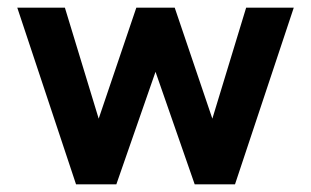

<svg xmlns="http://www.w3.org/2000/svg" viewBox="-20 -480 810 500"><path d="M25 -460 178 0H283L385 -293L487 0H592L745 -460H621L533 -171L435 -460H335L237 -171L149 -460Z"/></svg>

Font: KT Kiyosuna Sans Bold
Style: Regular
Weight: 700
Designer: [Zen Kaku Gothic] Yoshimichi Ohira
Version: Version 1.010;Glyphs 3.1.2 (3151)